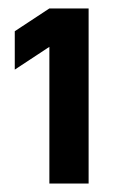

<svg xmlns="http://www.w3.org/2000/svg" viewBox="-20 -795 305 455"><path d="M190 -775H97L15 -721V-630L97 -684V-360H190Z"/></svg>

Font: Montserrat_SPRD_medium Medium
Style: Regular
Weight: 400
Designer: Julieta Ulanovsky edited by Nelly Hempel
Foundry: Julieta Ulanovsky
Version: Version 4.000;PS 004.000;hotconv 1.0.88;makeotf.lib2.5.64775